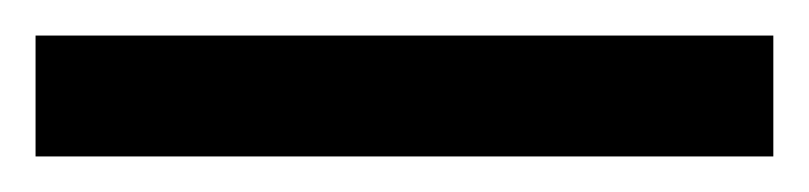

<svg xmlns="http://www.w3.org/2000/svg" viewBox="-22 70 455 108"><path d="M-2 90H413V158H-2Z"/></svg>

Font: hexlkannada05
Style: Book
Weight: 400
Designer: Jelle Bosma - Monotype Design Team
Foundry: Monotype Imaging Inc.
Version: Version 2.003